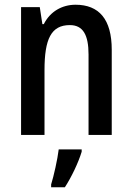

<svg xmlns="http://www.w3.org/2000/svg" viewBox="-20 -570 559 811"><path d="M299 -550C243 -550 192 -522 165 -468H159L148 -540H69V0H168V-274C168 -405 196 -464 275 -464C331 -464 354 -422 354 -340V0H452V-360C452 -489 398 -550 299 -550ZM325 71V61H228C223 103 207 174 196 209V221H254C282 178 311 117 325 71Z"/></svg>

Font: Noto Sans Kannada Condensed Medium
Style: Regular
Weight: 500
Width: 3
Designer: Jelle Bosma - Monotype Design Team
Foundry: Monotype Imaging Inc.
Version: Version 2.005